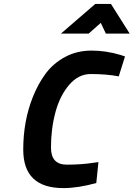

<svg xmlns="http://www.w3.org/2000/svg" viewBox="-20 -951 684 983"><path d="M304 12Q99 12 99 -185Q99 -331 148 -454Q175 -522 214 -574.5Q253 -627 313.5 -659.5Q374 -692 449 -692Q522 -692 596 -670L620 -662L588 -560Q526 -572 444 -572Q382 -572 334.5 -517Q287 -462 264 -377Q241 -292 241 -195Q241 -108 322 -108Q399 -108 461 -118L484 -121L473 -14Q380 12 304 12ZM292 -779 468 -931H548L644 -779H522L496 -834L434 -779Z"/></svg>

Font: Titillium Web
Style: Bold Italic
Weight: 700
Italic angle: -13°
Version: Version 1.001;PS 57.000;hotconv 1.0.70;makeotf.lib2.5.55311